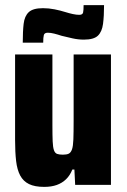

<svg xmlns="http://www.w3.org/2000/svg" viewBox="-20 -723 495 751"><path d="M153 8Q116 8 93.5 -3Q71 -14 59 -36.5Q47 -59 43 -93.5Q39 -128 39 -175V-510H185V-233Q185 -193 186 -170Q187 -147 191 -135.5Q195 -124 203.5 -121Q212 -118 226 -118Q241 -118 249 -122Q257 -126 261.5 -138.5Q266 -151 267 -178Q268 -205 268 -250V-510H414V0H274L271 -60H263Q254 -37 238.5 -22Q223 -7 202 0.5Q181 8 153 8ZM69 -556Q69 -600 72.5 -630Q76 -660 92.5 -675.5Q109 -691 148 -691Q171 -691 193.5 -686.5Q216 -682 235 -676Q251 -671 265 -668Q279 -665 290 -665Q303 -665 305 -674Q307 -683 307 -703H387Q387 -660 383 -629.5Q379 -599 363 -583.5Q347 -568 308 -568Q286 -568 263.5 -573Q241 -578 221 -583Q206 -588 192 -591.5Q178 -595 167 -595Q154 -595 151.5 -586Q149 -577 149 -556Z"/></svg>

Font: Saira Condensed ExtraBold
Style: Regular
Weight: 800
Width: 3
Designer: Hector Gatti with collaboration of the Omnibus-Type team
Foundry: Omnibus-Type
Version: Version 1.101